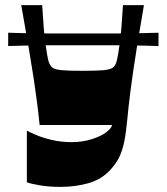

<svg xmlns="http://www.w3.org/2000/svg" viewBox="-20 -521 652 751"><path d="M12 -341V-393Q41 -392 70.5 -391.5Q100 -391 129.5 -390.5Q159 -390 188.5 -390Q218 -390 247.5 -390Q277 -390 306 -390Q335 -390 364.5 -390Q394 -390 423.5 -390Q453 -390 482.5 -390.5Q512 -391 541.5 -391.5Q571 -392 600 -393V-341Q571 -342 541.5 -342.5Q512 -343 482.5 -343.5Q453 -344 423.5 -344Q394 -344 364.5 -344Q335 -344 306 -344Q277 -344 247.5 -344Q218 -344 188.5 -344Q159 -344 129.5 -343.5Q100 -343 70.5 -342.5Q41 -342 12 -341ZM85 192V-10Q94 -5 119 6Q144 17 181 26Q218 35 261 35Q302 35 338.5 23.5Q375 12 396 -4Q405 -11 411 -18Q417 -25 418 -32H135Q130 -81 124.5 -123.5Q119 -166 111.5 -215.5Q104 -265 92.5 -333Q81 -401 63 -501H145Q148 -450 151 -413.5Q154 -377 157.5 -351.5Q161 -326 164 -309Q167 -292 170 -281Q175 -265 184.5 -257Q194 -249 221 -246.5Q248 -244 303 -244Q359 -244 385.5 -246.5Q412 -249 422 -257Q432 -265 436 -281Q439 -292 442 -309Q445 -326 448.5 -351.5Q452 -377 455 -413.5Q458 -450 461 -501H543Q529 -421 519 -359Q509 -297 502 -249.5Q495 -202 490.5 -166.5Q486 -131 483 -104Q480 -77 478 -55Q473 -2 466 33Q459 68 446.5 93.5Q434 119 411 144Q377 181 326 195.5Q275 210 217 210Q172 210 136.5 204Q101 198 85 192Z"/></svg>

Font: Ojuju ExtraBold
Style: Regular
Weight: 800
Designer: Chisaokwu Joboson, Mirko Velimirovic
Foundry: Udi Foundry
Version: Version 1.000